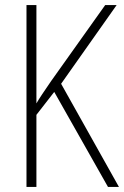

<svg xmlns="http://www.w3.org/2000/svg" viewBox="-20 -734 487 754"><path d="M447 0H404L193 -373L123 -283V0H84V-714H123V-328Q131 -342 146 -364.5Q161 -387 181 -416L393 -714H438L220 -405Z"/></svg>

Font: Noto Sans Khmer Condensed ExtraLight
Style: Regular
Weight: 200
Width: 3
Designer: Danh Hong and the Monotype Design Team
Foundry: Monotype Imaging Inc.
Version: Version 2.004; ttfautohint (v1.8.4.7-5d5b)